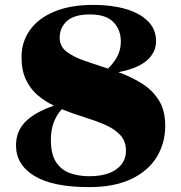

<svg xmlns="http://www.w3.org/2000/svg" viewBox="-20 -750 740 785"><path d="M362.5 -730Q436.5 -730 494 -713.2Q551.5 -696.5 584.8 -663.5Q618 -630.5 618 -582Q618 -535 579.8 -502.2Q541.5 -469.5 464 -455Q513.5 -437 557.2 -410.5Q601 -384 628.2 -342Q655.5 -300 655.5 -236Q655.5 -164.5 620.5 -107.5Q585.5 -50.5 516.2 -17.8Q447 15 343.5 15Q195.5 15 120.5 -30.8Q45.5 -76.5 45.5 -155.5Q45.5 -213.5 83.8 -252.2Q122 -291 200.5 -318Q163.5 -335.5 133.5 -361.2Q103.5 -387 85.8 -424.8Q68 -462.5 68 -516.5Q68 -578 101.8 -626.2Q135.5 -674.5 201.2 -702.2Q267 -730 362.5 -730ZM224 -596Q224 -560.5 252.2 -538.8Q280.5 -517 325.8 -501.5Q371 -486 421.5 -469.5Q444 -491 459 -518.2Q474 -545.5 474 -580Q474 -629 443.2 -660Q412.5 -691 348.5 -691Q283.5 -691 253.8 -664Q224 -637 224 -596ZM188 -179Q188 -118.5 209.8 -86.2Q231.5 -54 267.2 -41.8Q303 -29.5 344 -29.5Q417 -29.5 456 -58.2Q495 -87 495 -133Q495 -173.5 471.2 -198.5Q447.5 -223.5 408.8 -240.2Q370 -257 323.8 -271.2Q277.5 -285.5 232.5 -303.5Q211 -280 199.5 -249Q188 -218 188 -179Z"/></svg>

Font: Newsreader Display ExtraBold
Style: Regular
Weight: 800
Designer: Hugues Gentile
Foundry: Production Type
Version: Version 1.001